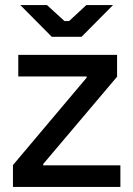

<svg xmlns="http://www.w3.org/2000/svg" viewBox="-20 -736 525 756"><path d="M184 -591H301L425 -716H320L252 -653H234L165 -716H60ZM31 0H454V-85H150V-90L441 -434V-520H52V-435H321V-430L31 -86Z"/></svg>

Font: Fixel Text Medium
Style: Regular
Weight: 500
Width: 4
Designer: AlfaBravo + MacPaw
Foundry: Kyrylo Tkachov, Marchela Mozhyna, Serhii Makarenko, Maria Weinstein, Zakhar Kryvoshyya
Version: Version 1.211